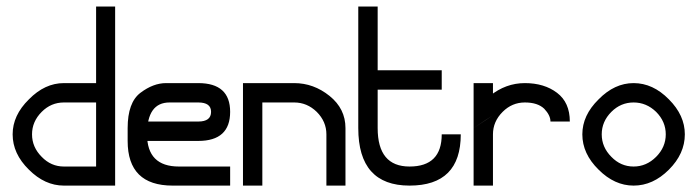

<svg xmlns="http://www.w3.org/2000/svg" viewBox="-20 -580 2181 600"><path d="M339.8 -559.6Q339.8 -419.9 339.8 0Q299.8 0 269.5 0Q240.2 0 179.7 0Q120.1 0 70.3 -49.8Q19.5 -99.6 19.5 -160.2Q19.5 -219.7 70.3 -269.5Q120.1 -320.3 179.7 -320.3Q212.9 -320.3 280.3 -320.3Q280.3 -379.9 280.3 -559.6Q294.9 -559.6 339.8 -559.6ZM280.3 -59.6Q280.3 -110.4 280.3 -259.8Q254.9 -259.8 179.7 -259.8Q139.6 -259.8 110.4 -230.5Q80.1 -200.2 80.1 -160.2Q80.1 -120.1 110.4 -89.8Q139.6 -59.6 179.7 -59.6Q219.7 -59.6 230.5 -59.6Q240.2 -59.6 280.3 -59.6Z M378.9 -139.6Q378.9 -160.2 378.9 -160.2Q378.9 -160.2 378.9 -179.7Q378.9 -259.8 418.9 -290Q459 -320.3 499 -320.3Q519.5 -320.3 549.8 -320.3Q579.1 -320.3 599.6 -320.3Q699.2 -320.3 699.2 -230.5Q699.2 -139.6 599.6 -139.6Q557.6 -139.6 502 -139.6Q447.3 -139.6 439.5 -139.6Q439.5 -146.5 439.5 -163.1Q439.5 -179.7 439.5 -200.2Q494.1 -200.2 526.4 -200.2Q559.6 -200.2 599.6 -200.2Q639.6 -200.2 639.6 -230.5Q639.6 -259.8 599.6 -259.8Q579.1 -259.8 509.8 -259.8Q439.5 -259.8 439.5 -160.2Q439.5 -59.6 539.1 -59.6Q639.6 -59.6 699.2 -59.6Q699.2 -44.9 699.2 -32.2Q699.2 -19.5 699.2 0Q659.2 0 519.5 0Q378.9 0 378.9 -139.6Z M739.3 0Q739.3 -80.1 739.3 -320.3Q779.3 -320.3 809.6 -320.3Q839.8 -320.3 899.4 -320.3Q960 -320.3 1009.8 -280.3Q1059.6 -240.2 1059.6 -179.7Q1059.6 -120.1 1059.6 0Q1044.9 0 1000 0Q1000 -40 1000 -160.2Q1000 -200.2 969.7 -230.5Q939.5 -259.8 899.4 -259.8Q867.2 -259.8 843.8 -259.8Q819.3 -259.8 799.8 -259.8Q799.8 -172.9 799.8 0Q785.2 0 739.3 0Z M1160.2 -179.7Q1160.2 -59.6 1259.8 -59.6Q1360.4 -59.6 1360.4 -160.2Q1379.9 -160.2 1389.6 -160.2Q1400.4 -160.2 1419.9 -160.2Q1419.9 0 1259.8 0Q1099.6 0 1099.6 -179.7Q1099.6 -306.6 1099.6 -559.6Q1115.2 -559.6 1160.2 -559.6Q1160.2 -464.8 1160.2 -179.7ZM1160.2 -360.4Q1210 -360.4 1360.4 -360.4Q1360.4 -344.7 1360.4 -299.8Q1310.5 -299.8 1160.2 -299.8Q1160.2 -315.4 1160.2 -360.4Z M1460 0Q1460 -44.9 1460 -179.7Q1460 -240.2 1510.7 -280.3Q1560.5 -320.3 1620.1 -320.3Q1680.7 -320.3 1720.7 -290Q1760.7 -259.8 1760.7 -200.2Q1740.2 -200.2 1730.5 -200.2Q1720.7 -200.2 1700.2 -200.2Q1700.2 -219.7 1680.7 -240.2Q1660.2 -259.8 1620.1 -259.8Q1580.1 -259.8 1550.8 -230.5Q1520.5 -200.2 1520.5 -160.2Q1520.5 -106.4 1520.5 0Q1505.9 0 1460 0ZM1460 -320.3Q1460 -285.2 1460 -179.7Q1475.6 -190.4 1520.5 -219.7Q1520.5 -245.1 1520.5 -320.3Q1505.9 -320.3 1460 -320.3ZM1520.5 -299.8Q1505.9 -299.8 1460 -299.8Q1460 -269.5 1460 -179.7Q1475.6 -190.4 1498 -205.1Q1520.5 -219.7 1520.5 -219.7Q1520.5 -247.1 1520.5 -299.8Q1520.5 -299.8 1520.5 -299.8Z M2120.1 -160.2Q2120.1 -99.6 2070.3 -49.8Q2020.5 0 1960 0Q1900.4 0 1850.6 -49.8Q1799.8 -99.6 1799.8 -160.2Q1799.8 -219.7 1850.6 -269.5Q1900.4 -320.3 1960 -320.3Q2020.5 -320.3 2070.3 -269.5Q2120.1 -219.7 2120.1 -160.2ZM1960 -259.8Q1919.9 -259.8 1890.6 -230.5Q1860.4 -200.2 1860.4 -160.2Q1860.4 -120.1 1890.6 -89.8Q1919.9 -59.6 1960 -59.6Q2000 -59.6 2030.3 -89.8Q2060.5 -120.1 2060.5 -160.2Q2060.5 -200.2 2030.3 -230.5Q2000 -259.8 1960 -259.8Z"/></svg>

Font: Moonwalk
Style: Regular
Weight: 400
Designer: BarCoded
Foundry: BarCoded
Version: Version 1.0